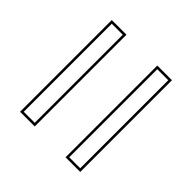

<svg xmlns="http://www.w3.org/2000/svg" viewBox="-51 -716 740 740"><g transform="rotate(-45 319.0 -346.0)"><path d="M109 -182H529H569V-262H529H109H69V-182ZM109 -430H529H569V-510H529H109H69V-430ZM559 -192H79V-252H559ZM559 -440H79V-500H559Z"/></g></svg>

Font: Nordica Advanced
Style: RegularOL
Weight: 300
Version: Version 1.07